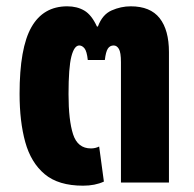

<svg xmlns="http://www.w3.org/2000/svg" viewBox="-20 -578 613 608"><path d="M243 10Q165 10 121.5 -26.5Q78 -63 60 -128Q42 -193 42 -281Q42 -426 79.5 -492Q117 -558 193 -558Q224 -558 247 -544.5Q270 -531 287 -494H290Q304 -532 333.5 -545Q363 -558 394 -558Q456 -558 485.5 -520.5Q515 -483 515 -413V0H363V-381Q363 -412 356.5 -423Q350 -434 340 -434Q328 -434 321.5 -424Q315 -414 312 -388H258Q255 -416 247.5 -425Q240 -434 231 -434Q215 -434 206 -399Q197 -364 197 -280Q197 -197 211.5 -152.5Q226 -108 268 -108Q282 -108 294 -114L309 -3Q281 10 243 10Z"/></svg>

Font: Noto Sans Thai Cond ExtBd
Style: Regular
Weight: 800
Width: 3
Designer: Monotype Design Team
Foundry: Monotype Imaging Inc.
Version: Version 2.002; ttfautohint (v1.8.4.7-5d5b)